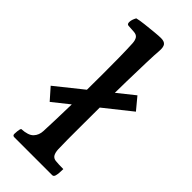

<svg xmlns="http://www.w3.org/2000/svg" viewBox="-258 -848 806 806"><g transform="rotate(45 145.0 -445.0)"><path d="M25 -80Q15 -80 15 -90Q15 -94 16 -106.5Q17 -119 21 -125Q61 -127 76.5 -143.5Q92 -160 93 -185Q96 -253 98 -346.5Q100 -440 100 -532Q100 -581 99.5 -626.5Q99 -672 97 -710Q96 -727 89.5 -737Q83 -747 66 -748L34 -750Q24 -750 24 -763Q24 -777 34 -795Q49 -799 75.5 -802Q102 -805 128 -807.5Q154 -810 166 -810Q186 -810 193.5 -800Q201 -790 199 -765Q197 -744 195.5 -694.5Q194 -645 192.5 -579Q191 -513 190.5 -441.5Q190 -370 190 -306Q190 -268 190 -234.5Q190 -201 191 -175Q192 -156 198 -145.5Q204 -135 218 -133Q224 -132 239.5 -131.5Q255 -131 265 -131Q265 -104 261 -90Q258 -80 250 -80ZM-20 -341 266 -570 310 -517 25 -290Z"/></g></svg>

Font: Gowun Batang
Style: Bold
Weight: 700
Designer: Yanghee Ryu
Foundry: Yanghee Ryu
Version: Version 2.000